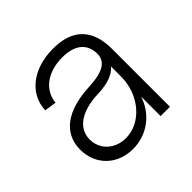

<svg xmlns="http://www.w3.org/2000/svg" viewBox="-140 -650 800 800"><g transform="rotate(-45 259.5 -250.0)"><path d="M213 16C297 16 366 -37 391 -115V0H446V-341C446 -457 387 -516 273 -516C155 -516 72 -452 68 -357L121 -349C127 -418 188 -463 274 -463C342 -463 382 -435 388 -382C394 -327 357 -301 266 -297C131 -291 55 -234 55 -138C55 -48 121 16 213 16ZM224 -37C160 -37 113 -81 113 -140C113 -206 173 -247 273 -250C331 -252 371 -267 391 -293V-233C391 -126 315 -37 224 -37Z"/></g></svg>

Font: Uncut Sans Light
Style: Regular
Weight: 300
Designer: Kasper Nordkvist
Foundry: UNCUT.wtf
Version: Version 1.304;Glyphs 3.2 (3246)